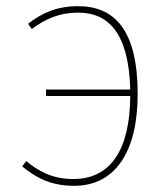

<svg xmlns="http://www.w3.org/2000/svg" viewBox="-20 -591 544 622"><path d="M233 -571C166 -571 117 -550 71 -514L83 -497C126 -529 171 -550 234 -550C329 -550 397 -487 402 -301H129V-280H402C401 -108 340 -11 217 -11C148 -11 103 -38 65 -69L52 -52C94 -17 143 11 220 11C353 11 426 -99 426 -286C426 -494 351 -571 233 -571Z"/></svg>

Font: Glow Sans SC Normal Thin
Style: Regular
Weight: 100
Designer: Ryoko NISHIZUKA (kana, bopomofo & ideographs); Paul D. Hunt (Latin, Greek & Cyrillic); Sandoll Communications, Soo-young
Version: Version 0.93